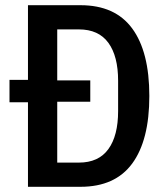

<svg xmlns="http://www.w3.org/2000/svg" viewBox="-20 -718 640 738"><path d="M87.5 0V-325H16.5V-411H87.5V-698H289.5Q422.5 -698 488.2 -608.5Q554 -519 554 -349Q554 -179 488.2 -89.5Q422.5 0 289.5 0ZM200 -93H283Q359 -93 396.5 -144.8Q434 -196.5 434 -291V-407.5Q434 -502 396.5 -553.5Q359 -605 283 -605H200V-409H327V-327H200Z"/></svg>

Font: Lilex Medium
Style: Regular
Weight: 500
Designer: Mike Abbink, Paul van der Laan, Pieter van Rosmalen, Mikhael Khrustik
Foundry: Mikhael Khrustik
Version: Version 1.100